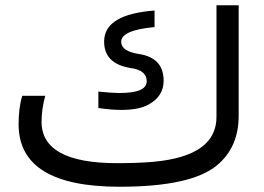

<svg xmlns="http://www.w3.org/2000/svg" viewBox="-20 -711 1007 731"><path d="M425.8 -89.8Q508.8 -89.8 566.4 -95.2Q807.1 -117.7 804.2 -269.5V-690.9H888.7V-270.5Q888.7 -150.4 806.6 -82Q708.5 0 435.5 0H435.1Q51.3 0 50.8 -237.3Q50.8 -300.8 64.5 -346.2H152.3Q138.2 -296.4 138.2 -246.6Q139.2 -89.8 425.8 -89.8ZM354.5 -362.3Q400.4 -357.4 434.1 -356.9Q485.8 -356.9 512 -367.7Q538.1 -378.4 538.6 -401.4Q538.6 -422.4 523.4 -435.1Q508.8 -447.8 479 -451.7Q374.5 -467.8 376.5 -555.7Q378.9 -656.7 568.4 -670.9V-607.9Q441.4 -596.2 441.4 -551.8Q441.4 -515.6 509.3 -505.4Q603.5 -490.7 603 -403.3Q603 -344.2 544.9 -312.5Q508.3 -292.5 442.4 -292.5Q403.3 -292.5 354.5 -299.8Z"/></svg>

Font: Dirooz
Style: Regular
Weight: 400
Foundry: DejaVu fonts team - Redesigned by Saber Rastikerdar
Version: Version 0.2.1